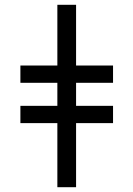

<svg xmlns="http://www.w3.org/2000/svg" viewBox="-20 -780 556 800"><path d="M219 -339V-435H65V-507H219V-760H297V-507H451V-435H297V-339H451V-267H297V0H219V-267H65V-339Z"/></svg>

Font: BC Sans
Style: Regular
Weight: 400
Designer: Monotype Design Team
Province of B.C.
Foundry: Monotype Imaging Inc.
Version: Version 2.000;GOOG;noto-source:20170915:90ef993387c0